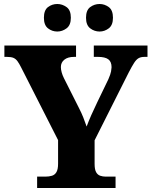

<svg xmlns="http://www.w3.org/2000/svg" viewBox="-20 -942 760 962"><path d="M166 0V-57H207Q226 -57 240.5 -61.5Q255 -66 263 -80Q271 -94 271 -122V-240L86 -604Q76 -624 67.5 -635.5Q59 -647 47.5 -652Q36 -657 15 -657H2V-714H361V-657H351Q320 -657 302.5 -643Q285 -629 285 -606Q285 -594 289 -579.5Q293 -565 300 -551L374 -404Q389 -375 397.5 -353Q406 -331 414 -308Q424 -335 437.5 -365.5Q451 -396 467 -429L523 -545Q534 -570 536.5 -584.5Q539 -599 539 -605Q539 -633 522.5 -645Q506 -657 471 -657H450V-714H719V-657H704Q686 -657 674.5 -650.5Q663 -644 652 -627Q641 -610 625 -579L454 -239V-121Q454 -93 461.5 -79.5Q469 -66 482 -61.5Q495 -57 510 -57H559V0ZM479 -784Q453 -784 432 -800Q411 -816 411 -853Q411 -891 432 -906.5Q453 -922 479 -922Q504 -922 525 -906.5Q546 -891 546 -853Q546 -816 525 -800Q504 -784 479 -784ZM267 -784Q241 -784 220.5 -800Q200 -816 200 -853Q200 -891 220.5 -906.5Q241 -922 267 -922Q292 -922 313.5 -906.5Q335 -891 335 -853Q335 -816 313.5 -800Q292 -784 267 -784Z"/></svg>

Font: Noto Serif Gujarati ExtraBold
Style: Regular
Weight: 800
Version: Version 2.102